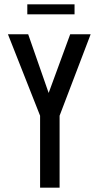

<svg xmlns="http://www.w3.org/2000/svg" viewBox="-20 -866 454 886"><path d="M165 -332 17 -707V-708H110L222 -387L166 -332ZM165 0V-332H255V0ZM166 -332 304 -708H398V-707L255 -332ZM106 -800V-846H324V-800Z"/></svg>

Font: Foldit
Style: Regular
Weight: 400
Version: Version 1.003